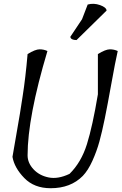

<svg xmlns="http://www.w3.org/2000/svg" viewBox="-20 -996 643 1016"><path d="M248 0Q161 0 108.5 -54Q56 -108 46 -166Q50 -191 65.5 -278.5Q81 -366 85.5 -395Q90 -424 100 -488Q115 -583 126 -710Q167 -735 189.5 -735Q212 -735 231 -726Q126 -375 126 -174Q126 -134 157 -100.5Q188 -67 237.5 -57Q287 -47 348 -76Q410 -137 440 -233Q470 -329 498 -497V-710Q539 -735 561.5 -735Q584 -735 603 -726Q590 -669 569.5 -554.5Q549 -440 534.5 -369Q520 -298 506 -247Q492 -196 469 -145Q446 -94 418 -65Q354 0 248 0ZM444 -972Q476 -981 509.5 -969Q543 -957 544 -940L385 -784Q355 -784 352 -801L414 -894Z"/></svg>

Font: Tillana
Style: Regular
Weight: 400
Designer: Lipi Raval (Devanagari, Latin), Jonny Pinhorn (Latin)
Foundry: Indian Type Foundry
Version: Version 2.002;PS 1.0;hotconv 1.0.79;makeotf.lib2.5.61930; tt